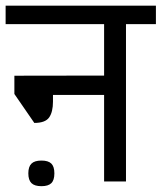

<svg xmlns="http://www.w3.org/2000/svg" viewBox="-27 -636 567 673"><path d="M519.5 -551.3H414.6V0H337.9V-303.2H158.7V-279.8Q158.7 -243.7 145.3 -224.4Q131.8 -205.1 93.3 -205.1L23.4 -306.6V-370.6L337.9 -371.1V-551.3H-7.3V-616.2H519.5ZM163.6 -28.3Q163.6 -4.4 152.8 6.1Q142.1 16.6 118.2 16.6Q94.2 16.6 83.3 5.9Q72.3 -4.9 72.3 -28.3Q72.3 -51.8 83.3 -62.5Q94.2 -73.2 118.2 -73.2Q142.1 -73.2 152.8 -62.7Q163.6 -52.2 163.6 -28.3Z"/></svg>

Font: Varta
Style: Regular
Weight: 400
Designer: Joana Correia, Viktoriya Grabowska, Eben Sorkin
Foundry: Sorkin Type
Version: Version 1.003; ttfautohint (v1.3) -l 8 -r 24 -G 200 -x 12 -H